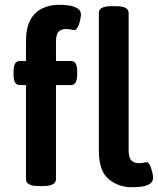

<svg xmlns="http://www.w3.org/2000/svg" viewBox="-20 -779 663 806"><path d="M142 2Q89 2 89 -27V-422H63Q37 -422 37 -465V-480Q37 -523 63 -523H89V-605Q89 -662 107.5 -695.5Q126 -729 158 -744Q190 -759 229 -759Q244 -759 265.5 -756.5Q287 -754 303.5 -745Q320 -736 320 -716Q320 -712 317 -696.5Q314 -681 307.5 -667Q301 -653 292 -653Q287 -653 278.5 -655Q270 -657 257 -657Q237 -657 226 -646Q215 -635 215 -603V-523H278Q304 -523 304 -480V-465Q304 -422 278 -422H215V-27Q215 2 162 2ZM535 7Q476 7 435.5 -27.5Q395 -62 395 -146V-725Q395 -753 448 -753H467Q520 -753 520 -725V-148Q520 -118 531 -106Q542 -94 563 -94Q575 -94 582.5 -96Q590 -98 595 -98Q604 -98 610 -84Q616 -70 619.5 -54.5Q623 -39 623 -35Q623 -15 607 -6Q591 3 570.5 5Q550 7 535 7Z"/></svg>

Font: Asap SemiBold
Style: Regular
Weight: 600
Designer: Pablo Cosgaya
Foundry: Omnibus-Type
Version: Version 3.001; ttfautohint (v1.8.3)